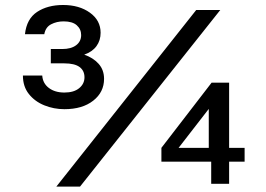

<svg xmlns="http://www.w3.org/2000/svg" viewBox="-20 -718 1040 750"><path d="M231.5 -291.5Q190.5 -291.5 153.2 -306.5Q116 -321.5 92.8 -350.8Q69.5 -380 69.5 -423H145Q147 -392.5 170.8 -374.5Q194.5 -356.5 231.5 -356.5Q268.5 -356.5 289.2 -373.5Q310 -390.5 310 -416Q310 -442 290.8 -456.2Q271.5 -470.5 231 -470.5H178.5V-526.5H223.5Q257.5 -526.5 277.2 -541.2Q297 -556 297 -581Q297 -604 280 -619.2Q263 -634.5 228.5 -634.5Q201.5 -634.5 179.8 -623.2Q158 -612 153 -584.5H77.5Q84 -644.5 125 -671.5Q166 -698.5 226.5 -698.5Q289.5 -698.5 331.2 -668.5Q373 -638.5 373 -590Q373 -560 356.8 -537.8Q340.5 -515.5 309 -504.5Q344 -492.5 365.2 -468.8Q386.5 -445 386.5 -410Q386.5 -358 344.2 -324.8Q302 -291.5 231.5 -291.5ZM805 0V-105.5L828.5 -86.5H610.5V-140.5L806.5 -395H875V-129L860.5 -140.5H935.5V-86.5H861L875 -105.5V0ZM795.5 -118V-321L816 -319L664.5 -123.5L662 -140.5H818ZM200 11 746.5 -679H840.5L292.5 11Z"/></svg>

Font: Karla ExtraLight
Style: Bold
Weight: 700
Version: Version 2.001